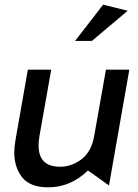

<svg xmlns="http://www.w3.org/2000/svg" viewBox="-20 -791 591 821"><path d="M41 -140Q41 -75 75 -32.5Q109 10 186 10Q282 10 356 -62L446 2L533 -493H433L383 -211Q371 -142 328.5 -110Q286 -78 237 -78Q145 -78 145 -169Q145 -190 149 -211L199 -493H99L46 -191Q41 -163 41 -140ZM301 -616H373L526 -745L421 -771Z"/></svg>

Font: Geom
Style: Italic
Weight: 400
Italic angle: -10°
Version: Version 1.102